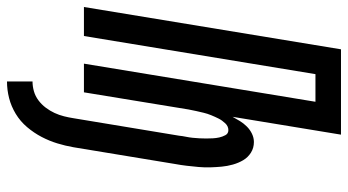

<svg xmlns="http://www.w3.org/2000/svg" viewBox="-252 -532 995 549"><g transform="rotate(90 245.5 -257.5)"><path d="M204 220V147Q218 147 232 143Q246 139 258 130Q270 121 279 109Q288 97 294 84Q300 71 303.5 57Q307 43 309 30L359 -272Q360 -282 362 -291.5Q364 -301 365 -311Q366 -321 366.5 -330.5Q367 -340 367 -349.5Q367 -359 366.5 -368.5Q366 -378 364 -387Q362 -396 357.5 -404.5Q353 -413 343 -413Q332 -413 323.5 -404Q315 -395 310 -385Q305 -375 300.5 -364Q296 -353 293.5 -342.5Q291 -332 288.5 -321Q286 -310 284 -299L235 0H153L262 -662H183L74 0H-9L112 -735H356L305 -425Q311 -436 317.5 -446.5Q324 -457 333 -466Q342 -475 353.5 -480.5Q365 -486 377 -486Q394 -486 407.5 -477.5Q421 -469 429 -455.5Q437 -442 441.5 -426Q446 -410 447.5 -394Q449 -378 449.5 -361.5Q450 -345 448.5 -328Q447 -311 445 -294Q443 -277 440 -261L392 30Q388 53 381 76Q374 99 362.5 121Q351 143 334.5 162.5Q318 182 296.5 195Q275 208 251.5 214Q228 220 204 220Z"/></g></svg>

Font: Iosevka Medium Oblique
Style: Regular
Weight: 500
Italic angle: -9°
Monospace: yes
Designer: Belleve Invis
Foundry: Belleve Invis
Version: Version 32.5.0; ttfautohint (v1.8.4)